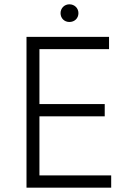

<svg xmlns="http://www.w3.org/2000/svg" viewBox="-20 -871 597 891"><path d="M302 -769C326 -769 344 -786 344 -810C344 -833 326 -851 302 -851C279 -851 261 -833 261 -810C261 -786 279 -769 302 -769ZM103 0H496V-57H163V-331H466V-388H163V-643H486V-700H103Z"/></svg>

Font: Fixel Text Light
Style: Regular
Weight: 300
Width: 4
Designer: AlfaBravo + MacPaw
Foundry: Kyrylo Tkachov, Marchela Mozhyna, Serhii Makarenko, Maria Weinstein, Zakhar Kryvoshyya
Version: Version 1.211